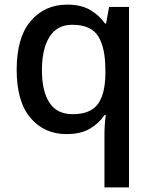

<svg xmlns="http://www.w3.org/2000/svg" viewBox="-20 -569 660 829"><path d="M431 11Q431 -8 432.5 -31Q434 -54 437 -72H431Q408 -37 368.5 -13.5Q329 10 267 10Q171 10 111.5 -60Q52 -130 52 -268Q52 -407 112.5 -478Q173 -549 270 -549Q332 -549 371 -525Q410 -501 434 -467H438L451 -539H537V240H431ZM294 -76Q370 -76 402 -119Q434 -162 435 -249V-267Q435 -363 404 -412.5Q373 -462 292 -462Q226 -462 193.5 -409.5Q161 -357 161 -266Q161 -175 193.5 -125.5Q226 -76 294 -76Z"/></svg>

Font: Noto Sans Medium
Style: Regular
Weight: 500
Designer: Monotype Design Team
Foundry: Monotype Imaging Inc.
Version: Version 2.007